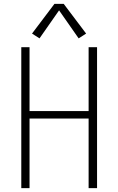

<svg xmlns="http://www.w3.org/2000/svg" viewBox="-20 -981 616 1001"><path d="M91 0H134V-363H442V0H486V-735H442V-402H134V-735H91ZM186 -781 288 -927 390 -781 429 -806 312 -961H264L147 -806Z"/></svg>

Font: Iosevka Sparkle Extralight
Style: Regular
Weight: 200
Designer: Belleve Invis
Foundry: Belleve Invis
Version: Version 4.5.0; ttfautohint (v1.8.3)